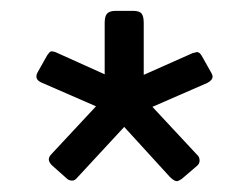

<svg xmlns="http://www.w3.org/2000/svg" viewBox="-20 -726 459 354"><path d="M306 -392Q301 -392 293 -400L209 -492L122 -398Q118 -393 113 -393Q107 -393 103 -397L76 -421Q70 -427 70 -432Q70 -437 75 -442L157 -530L56 -574Q43 -580 49 -592L67 -624Q71 -630 73.5 -631Q76 -632 82 -630L173 -589V-684Q173 -696 177.5 -701Q182 -706 194 -706H225Q237 -706 241 -701Q245 -696 245 -684V-588L335 -628L343 -630Q348 -630 352 -623L370 -591Q372 -587 372 -585Q372 -578 362 -573L261 -529L343 -441Q348 -437 348 -430Q348 -424 343 -420L315 -396Q309 -392 306 -392Z"/></svg>

Font: Mitr Light
Style: Regular
Weight: 300
Designer: Thanarat Vachiruckul
Foundry: Cadson Demak
Version: Version 1.003